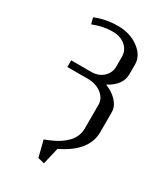

<svg xmlns="http://www.w3.org/2000/svg" viewBox="-167 -460 702 807"><g transform="rotate(30 184.5 -56.0)"><path d="M53.2 -362.8Q104.5 -383.8 163.1 -383.8Q221.7 -383.8 263.4 -353Q305.2 -322.3 305.2 -278.8V-231.9Q305.2 -178.7 242.2 -145Q277.8 -131.3 299.3 -107.4Q320.8 -83.5 320.8 -56.2V40Q320.8 133.3 200.2 190.9L181.2 272L149.9 264.2L129.9 186L159.2 173.8Q202.1 155.8 229.5 127Q256.8 98.1 256.8 58.1V-56.2Q256.8 -86.4 229.7 -107.2Q202.6 -127.9 163.1 -127.9H64V-160.2H163.1Q195.8 -160.2 218.5 -180.9Q241.2 -201.7 241.2 -231.9V-279.8Q241.2 -311 217.3 -331.5Q193.4 -352.1 154.8 -352.1Q108.9 -352.1 61 -333Z"/></g></svg>

Font: Gawaa
Style: Regular
Weight: 400
Designer: T. Christopher White
Version: Version 1.0